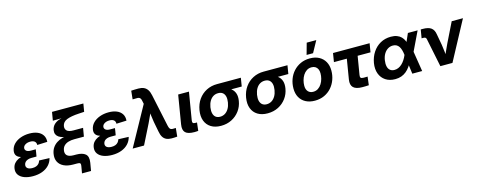

<svg xmlns="http://www.w3.org/2000/svg" viewBox="-34 -1540 6174 2479"><g transform="rotate(-15 3052.5 -300.0)"><path d="M216.8 11.2Q151.4 11.2 101.6 -7.3Q51.8 -25.9 26.9 -61.8Q2 -97.7 10.3 -148.4Q16.6 -186 38.3 -212.2Q60.1 -238.3 94 -254.6Q127.9 -271 170.7 -278.3Q213.4 -285.6 261.2 -285.6H335L324.2 -222.2H257.3Q229.5 -222.2 207.8 -214.6Q186 -207 172.4 -192.6Q158.7 -178.2 155.3 -157.7Q149.9 -127.4 171.4 -109.9Q192.9 -92.3 236.3 -92.3Q265.6 -92.3 287.1 -100.6Q308.6 -108.9 322.8 -125.2Q336.9 -141.6 343.8 -164.6L481.4 -159.7Q468.3 -106.4 432.1 -68.1Q396 -29.8 341.1 -9.3Q286.1 11.2 216.8 11.2ZM261.2 -252.9Q210 -252.9 169.7 -259Q129.4 -265.1 102.8 -278.8Q76.2 -292.5 64.9 -315.4Q53.7 -338.4 59.6 -372.6Q67.9 -421.4 103 -457.5Q138.2 -493.7 192.4 -513.4Q246.6 -533.2 311 -533.2Q373.5 -533.2 418.9 -514.2Q464.4 -495.1 488 -458.7Q511.7 -422.4 507.8 -369.6L372.1 -364.3Q374 -395 354 -412.1Q334 -429.2 294.9 -429.2Q256.8 -429.2 230 -413.1Q203.1 -397 198.7 -370.6Q195.3 -346.7 214.4 -330.8Q233.4 -314.9 275.4 -314.9H339.4L329.1 -252.9Z M835.4 140.1 850.6 51.8Q854.5 29.8 852.3 18.6Q850.1 7.3 838.9 3.7Q827.6 0 803.7 0H755.4Q681.6 0 631.1 -24.4Q580.6 -48.8 558.3 -93.5Q536.1 -138.2 546.4 -199.2Q554.2 -245.1 576.9 -278.6Q599.6 -312 633.5 -334.2Q667.5 -356.4 708.7 -368.2Q750 -379.9 794.4 -381.8L793.5 -367.7Q753.9 -368.7 720.9 -376.5Q688 -384.3 664.8 -399.9Q641.6 -415.5 631.3 -439Q621.1 -462.4 626.5 -494.6Q633.8 -534.7 659.2 -562.3Q684.6 -589.8 726.3 -605.5Q768.1 -621.1 823.2 -624.5L824.2 -616.7L647.9 -614.7L667 -727.5H1085.9L1067.9 -620.6L992.2 -616.2Q891.1 -610.4 834.5 -587.9Q777.8 -565.4 767.6 -512.2Q760.7 -473.1 784.9 -449Q809.1 -424.8 874.5 -424.8H1001L981.9 -312H854Q808.6 -312 773.4 -301.3Q738.3 -290.5 716.1 -268.3Q693.8 -246.1 687.5 -210.9Q678.7 -165 704.6 -139.6Q730.5 -114.3 793.9 -114.3H825.7Q907.7 -114.3 947.8 -80.6Q987.8 -46.9 974.1 35.2L956.1 140.1Z M1275.4 11.2Q1210 11.2 1160.2 -7.3Q1110.4 -25.9 1085.4 -61.8Q1060.5 -97.7 1068.8 -148.4Q1075.2 -186 1096.9 -212.2Q1118.7 -238.3 1152.6 -254.6Q1186.5 -271 1229.2 -278.3Q1272 -285.6 1319.8 -285.6H1393.6L1382.8 -222.2H1315.9Q1288.1 -222.2 1266.4 -214.6Q1244.6 -207 1231 -192.6Q1217.3 -178.2 1213.9 -157.7Q1208.5 -127.4 1230 -109.9Q1251.5 -92.3 1294.9 -92.3Q1324.2 -92.3 1345.7 -100.6Q1367.2 -108.9 1381.3 -125.2Q1395.5 -141.6 1402.3 -164.6L1540 -159.7Q1526.9 -106.4 1490.7 -68.1Q1454.6 -29.8 1399.7 -9.3Q1344.7 11.2 1275.4 11.2ZM1319.8 -252.9Q1268.6 -252.9 1228.3 -259Q1188 -265.1 1161.4 -278.8Q1134.8 -292.5 1123.5 -315.4Q1112.3 -338.4 1118.2 -372.6Q1126.5 -421.4 1161.6 -457.5Q1196.8 -493.7 1251 -513.4Q1305.2 -533.2 1369.6 -533.2Q1432.1 -533.2 1477.5 -514.2Q1522.9 -495.1 1546.6 -458.7Q1570.3 -422.4 1566.4 -369.6L1430.7 -364.3Q1432.6 -395 1412.6 -412.1Q1392.6 -429.2 1353.5 -429.2Q1315.4 -429.2 1288.6 -413.1Q1261.7 -397 1257.3 -370.6Q1253.9 -346.7 1272.9 -330.8Q1292 -314.9 1334 -314.9H1397.9L1387.7 -252.9Z M1550.3 0 1837.9 -521.5 1829.6 -561Q1826.2 -582.5 1818.6 -594.7Q1811 -606.9 1798.1 -611.6Q1785.2 -616.2 1765.1 -614.7L1713.9 -613.8L1725.6 -727.1Q1747.1 -728.5 1772.2 -729.2Q1797.4 -730 1821.8 -730Q1863.8 -730 1893.6 -716.6Q1923.3 -703.1 1942.4 -674.8Q1961.4 -646.5 1970.7 -601.1L2063 -167.5Q2067.9 -146 2074.7 -133.5Q2081.5 -121.1 2093.3 -116.2Q2105 -111.3 2123.5 -112.3L2157.2 -113.3L2146 -0.5Q2129.4 1 2110.1 2Q2090.8 2.9 2071.3 2.9Q2030.3 2.9 2001.2 -10.5Q1972.2 -23.9 1954.6 -52.5Q1937 -81.1 1929.2 -126.5L1903.3 -261.2Q1895.5 -308.1 1889.9 -355.5Q1884.3 -402.8 1879.9 -451.7H1918.5Q1897.5 -403.3 1876.7 -355.7Q1856 -308.1 1833 -261.2L1702.1 0Z M2377.4 1Q2290 1 2256.3 -32.2Q2222.7 -65.4 2234.9 -140.1L2298.3 -522.5H2442.4L2381.3 -155.3Q2377.4 -130.9 2385.5 -120.8Q2393.6 -110.8 2417.5 -110.8Q2423.8 -110.8 2429.7 -110.8Q2435.5 -110.8 2439.9 -111.3L2427.2 -2Q2416.5 -1 2403.8 0Q2391.1 1 2377.4 1Z M2731 11.7Q2651.9 11.7 2597.9 -21.5Q2543.9 -54.7 2521.2 -115Q2498.5 -175.3 2511.7 -255.9Q2525.4 -336.9 2567.6 -396.5Q2609.9 -456.1 2674.3 -489.3Q2738.8 -522.5 2817.4 -522.5H3136.2L3117.7 -409.7H2897L2799.3 -405.8Q2763.7 -405.8 2734.6 -388.2Q2705.6 -370.6 2685.8 -337.2Q2666 -303.7 2657.7 -255.9Q2650.4 -209 2658.7 -175Q2667 -141.1 2689.9 -123Q2712.9 -105 2748.5 -105Q2784.7 -105 2814.2 -123Q2843.8 -141.1 2864 -175Q2884.3 -209 2892.1 -255.9Q2899.9 -303.7 2891.4 -337.2Q2882.8 -370.6 2859.9 -388.2Q2836.9 -405.8 2801.3 -405.8L2807.6 -454.6Q2860.8 -454.6 2906.2 -442.6Q2951.7 -430.7 2983.6 -405Q3015.6 -379.4 3029.3 -338.4Q3043 -297.4 3033.2 -239.3Q3021.5 -167 2979.7 -110.4Q2938 -53.7 2874 -21Q2810.1 11.7 2731 11.7Z M3354 11.7Q3274.9 11.7 3220.9 -21.5Q3167 -54.7 3144.3 -115Q3121.6 -175.3 3134.8 -255.9Q3148.4 -336.9 3190.7 -396.5Q3232.9 -456.1 3297.4 -489.3Q3361.8 -522.5 3440.4 -522.5H3759.3L3740.7 -409.7H3520L3422.4 -405.8Q3386.7 -405.8 3357.7 -388.2Q3328.6 -370.6 3308.8 -337.2Q3289.1 -303.7 3280.8 -255.9Q3273.4 -209 3281.7 -175Q3290 -141.1 3313 -123Q3335.9 -105 3371.6 -105Q3407.7 -105 3437.3 -123Q3466.8 -141.1 3487.1 -175Q3507.3 -209 3515.1 -255.9Q3522.9 -303.7 3514.4 -337.2Q3505.9 -370.6 3482.9 -388.2Q3460 -405.8 3424.3 -405.8L3430.7 -454.6Q3483.9 -454.6 3529.3 -442.6Q3574.7 -430.7 3606.7 -405Q3638.7 -379.4 3652.3 -338.4Q3666 -297.4 3656.2 -239.3Q3644.5 -167 3602.8 -110.4Q3561 -53.7 3497.1 -21Q3433.1 11.7 3354 11.7Z M3984.9 11.7Q3914.1 11.7 3862.5 -15.9Q3811 -43.5 3783.4 -93.5Q3755.9 -143.6 3755.9 -210.9Q3755.9 -276.4 3777.3 -334.7Q3798.8 -393.1 3839.1 -437.5Q3879.4 -481.9 3935.3 -507.6Q3991.2 -533.2 4059.6 -533.2Q4130.9 -533.2 4182.1 -505.4Q4233.4 -477.5 4261.2 -427.5Q4289.1 -377.4 4289.1 -309.6Q4289.1 -246.1 4268.1 -188Q4247.1 -129.9 4207.3 -85Q4167.5 -40 4111.3 -14.2Q4055.2 11.7 3984.9 11.7ZM3992.7 -105Q4030.3 -105 4058.8 -123.8Q4087.4 -142.6 4106.4 -173.1Q4125.5 -203.6 4135 -240Q4144.5 -276.4 4144.5 -311.5Q4144.5 -344.7 4133.3 -368.2Q4122.1 -391.6 4101.3 -404.1Q4080.6 -416.5 4052.2 -416.5Q4014.6 -416.5 3986.3 -397.9Q3958 -379.4 3938.7 -348.9Q3919.4 -318.4 3909.7 -281.7Q3899.9 -245.1 3899.9 -209.5Q3899.9 -160.2 3925 -132.6Q3950.2 -105 3992.7 -105ZM4032.2 -586.9 4074.7 -739.7H4202.6L4118.7 -586.9Z M4620.6 1.5Q4536.1 1.5 4501 -33.2Q4465.8 -67.9 4477.5 -139.2L4521.5 -405.8H4349.1L4368.2 -522.5H4857.4L4837.9 -405.8H4666L4625 -159.2Q4620.6 -133.3 4629.6 -122.8Q4638.7 -112.3 4667.5 -112.3Q4680.2 -112.3 4694.3 -112.5Q4708.5 -112.8 4720.7 -113.3L4707 -1Q4685.1 0.5 4663.6 1Q4642.1 1.5 4620.6 1.5Z M5059.1 11.7Q4982.9 11.7 4930.2 -23.4Q4877.4 -58.6 4854.7 -119.9Q4832 -181.2 4844.7 -260.3Q4858.4 -339.8 4898.9 -401.4Q4939.5 -462.9 5001.7 -497.8Q5064 -532.7 5142.6 -532.7Q5189 -532.7 5223.1 -519.8Q5257.3 -506.8 5280.3 -483.4Q5303.2 -460 5316.7 -428.2Q5330.1 -396.5 5335.4 -358.9H5366.7L5376 -275.4L5419.9 0H5288.1L5252.9 -262.2Q5249 -297.9 5240.7 -326.4Q5232.4 -355 5219 -374.8Q5205.6 -394.5 5185.8 -405.3Q5166 -416 5138.7 -416Q5101.6 -416 5070.8 -397Q5040 -377.9 5019.3 -343.5Q4998.5 -309.1 4990.7 -261.2Q4983.4 -213.9 4990.7 -179Q4998 -144 5020.8 -125Q5043.5 -106 5080.1 -106Q5107.9 -106 5133.1 -117.2Q5158.2 -128.4 5180.2 -148.9Q5202.1 -169.4 5220.5 -197.5Q5238.8 -225.6 5252.9 -259.3L5369.1 -522.5H5499L5372.6 -259.3L5333.5 -168H5302.2Q5282.7 -128.4 5259.3 -95.5Q5235.8 -62.5 5206.8 -38.6Q5177.7 -14.6 5141.1 -1.5Q5104.5 11.7 5059.1 11.7Z M5663.1 0 5585 -381.8Q5582 -396.5 5573.2 -403.1Q5564.5 -409.7 5547.9 -409.7H5522L5541 -523.4H5568.4Q5642.1 -523.4 5679.2 -496.3Q5716.3 -469.2 5725.6 -408.2L5752 -261.2Q5759.3 -213.9 5764.4 -166.5Q5769.5 -119.1 5774.9 -70.8H5741.2Q5762.2 -119.1 5782.7 -166.5Q5803.2 -213.9 5826.2 -261.2L5954.6 -522.5H6105L5824.7 0Z"/></g></svg>

Font: Inter 28pt
Style: Bold Italic
Weight: 700
Italic angle: -9.3988°
Designer: Rasmus Andersson
Foundry: rsms
Version: Version 4.001;git-66647c0bb